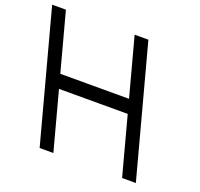

<svg xmlns="http://www.w3.org/2000/svg" viewBox="-254 -885 1094 1050"><g transform="rotate(20 292.5 -360.0)"><path d="M548.8 -320 527.3 -400 446.9 -700 436.2 -740H356.2L366.9 -700L447.3 -400H47.3L-33.1 -700L-43.8 -740H-123.8L-113.1 -700L-32.7 -400L-11.2 -320L69.1 -20L79.9 20H159.9L149.1 -20L68.8 -320H468.8L549.1 -20L559.9 20H639.9L629.1 -20Z"/></g></svg>

Font: Nordica Advanced
Style: RegularLObl
Weight: 300
Version: Version 1.07